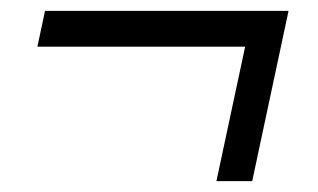

<svg xmlns="http://www.w3.org/2000/svg" viewBox="-20 -334 587 354"><path d="M63 -314H512L445 0H379L432 -248H49Z"/></svg>

Font: Red Hat Display
Style: Italic
Weight: 400
Italic angle: -12°
Designer: Pentagram / MCKL
Foundry: Pentagram / MCKL
Version: Version 1.003; Red Hat Display Italic